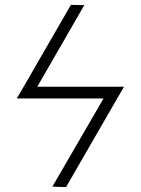

<svg xmlns="http://www.w3.org/2000/svg" viewBox="-20 -691 577 788"><path d="M461 -287 489 -335H133L326 -670L271 -671L77 -335L49 -287H405L195 75L251 77Z"/></svg>

Font: Libertinus Serif Display
Style: Regular
Weight: 400
Designer: Philipp H. Poll, Khaled Hosny
Foundry: Caleb Maclennan
Version: Version 7.050;RELEASE